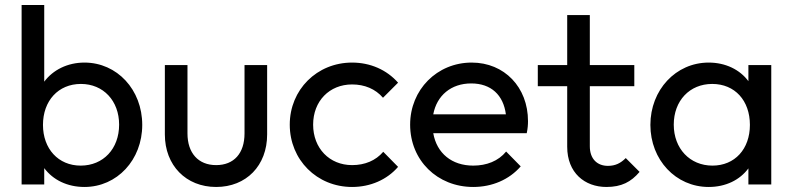

<svg xmlns="http://www.w3.org/2000/svg" viewBox="-20 -734 3154 764"><path d="M316 10C446 10 546 -98 546 -237C546 -377 446 -485 316 -485C249 -485 191 -456 156 -409V-714H66V0H156V-65C191 -18 248 10 316 10ZM151 -237C151 -333 212 -400 302 -400C391 -400 454 -333 454 -238C454 -142 391 -75 301 -75C212 -75 151 -142 151 -237Z M840 10C960 10 1043 -75 1043 -199V-475H953V-203C953 -124 911 -77 840 -77C769 -77 726 -125 726 -203V-475H636V-199C636 -76 720 10 840 10Z M1381 10C1454 10 1520 -19 1564 -70L1505 -130C1475 -95 1432 -77 1381 -77C1291 -77 1226 -144 1226 -238C1226 -332 1291 -398 1381 -398C1431 -398 1474 -380 1504 -345L1564 -405C1519 -456 1454 -485 1381 -485C1241 -485 1133 -377 1133 -238C1133 -98 1241 10 1381 10Z M1863 10C1938 10 2006 -19 2052 -72L1994 -131C1963 -93 1916 -75 1863 -75C1778 -75 1718 -124 1704 -204H2076C2080 -223 2081 -238 2081 -252C2081 -387 1987 -485 1857 -485C1719 -485 1612 -377 1612 -238C1612 -96 1720 10 1863 10ZM1704 -279C1718 -354 1775 -402 1855 -402C1934 -402 1983 -356 1993 -279Z M2393 10C2453 10 2491 -10 2525 -50L2470 -105C2450 -85 2429 -74 2399 -74C2357 -74 2327 -101 2327 -152V-391H2504V-475H2327V-674H2237V-475H2120V-391H2237V-150C2237 -46 2307 10 2393 10Z M2800 10C2868 10 2924 -18 2958 -64V0H3049V-475H2958V-411C2924 -457 2867 -485 2800 -485C2669 -485 2568 -376 2568 -237C2568 -98 2669 10 2800 10ZM2661 -238C2661 -333 2724 -400 2814 -400C2904 -400 2964 -334 2964 -237C2964 -141 2904 -75 2815 -75C2725 -75 2661 -143 2661 -238Z"/></svg>

Font: MV Cash
Style: Regular
Weight: 400
Designer: Rodrigo Fuenzalida
Foundry: fragTYPE
Version: Version 1.100;Glyphs 3.1.2 (3151)